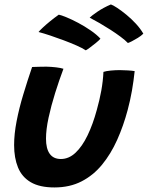

<svg xmlns="http://www.w3.org/2000/svg" viewBox="-20 -816 665 864"><path d="M445.5 -492.5Q457.5 -496.5 478.5 -498.5Q499.5 -500.5 519 -500.5Q535.5 -500.5 555 -499.2Q574.5 -498 586 -496Q581.5 -452.5 573.8 -408.2Q566 -364 554.5 -321Q535.5 -249.5 507.2 -186.5Q479 -123.5 439.5 -75.2Q400 -27 347 0.2Q294 27.5 225 27.5Q158.5 27.5 118.5 4Q78.5 -19.5 61 -62.5Q43.5 -105.5 43.5 -163Q43.5 -213 54.8 -271Q66 -329 84.8 -391Q103.5 -453 124.5 -514.5Q136.5 -515 155.2 -515.5Q174 -516 189 -516Q211 -515.5 232.2 -513Q253.5 -510.5 265.5 -506.5Q246 -454.5 228 -397Q210 -339.5 198.5 -286.2Q187 -233 187 -192Q187 -147 203.8 -123.8Q220.5 -100.5 254 -100.5Q290 -100.5 320 -128.8Q350 -157 374 -206.8Q398 -256.5 415.5 -321Q428 -365 435.8 -408Q443.5 -451 445.5 -492.5ZM244.5 -750Q255.5 -748 279.2 -738.2Q303 -728.5 331.8 -713.2Q360.5 -698 387.8 -679.2Q415 -660.5 432 -642Q426 -634.5 412 -623.2Q398 -612 384.8 -602Q371.5 -592 366 -589.5Q351 -599.5 325 -611Q299 -622.5 267.8 -634.2Q236.5 -646 206.5 -656Q176.5 -666 153.5 -672Q158 -678 171.8 -691Q185.5 -704 204.8 -719.8Q224 -735.5 244.5 -750ZM479 -796Q488.5 -793 507.5 -780.5Q526.5 -768 549 -749.5Q571.5 -731 591.8 -709Q612 -687 625 -664.5Q615 -654.5 600.2 -645.5Q585.5 -636.5 573.2 -630.2Q561 -624 555.5 -622.5Q543.5 -635 522.8 -650.5Q502 -666 477.5 -681.8Q453 -697.5 428.5 -711.8Q404 -726 383.5 -736.5Q391 -744.5 418 -763Q445 -781.5 479 -796Z"/></svg>

Font: Grandstander Thin SemiBold
Style: Italic
Weight: 600
Italic angle: -15°
Version: Version 1.200